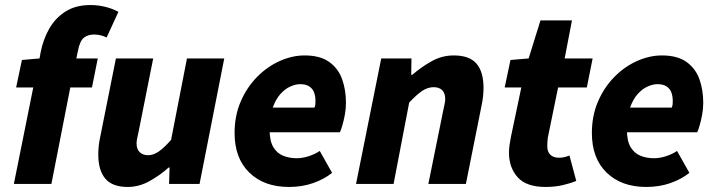

<svg xmlns="http://www.w3.org/2000/svg" viewBox="-20 -730 2840 762"><path d="M35 0 112 -383H44L67 -492L137 -498L141 -521Q151 -573 175 -615.5Q199 -658 239.5 -684Q280 -710 339 -710Q369 -710 397.5 -703Q426 -696 450 -683L403 -581Q395 -586 381 -589.5Q367 -593 354 -593Q329 -593 313 -580.5Q297 -568 289 -527L283 -498H368L345 -383H259L184 0Z M487 12Q426 12 398 -21Q370 -54 370 -117Q370 -134 372 -152Q374 -170 378 -188L440 -498H588L530 -207Q527 -193 524.5 -181.5Q522 -170 522 -161Q522 -138 534.5 -126Q547 -114 568 -114Q589 -114 610.5 -129Q632 -144 659 -175L722 -498H870L772 0H651L653 -65H649Q616 -35 574 -11.5Q532 12 487 12Z M1127 12Q1028 12 969.5 -45Q911 -102 911 -202Q911 -271 935.5 -327.5Q960 -384 1000.5 -425Q1041 -466 1090.5 -488Q1140 -510 1189 -510Q1250 -510 1286 -484.5Q1322 -459 1337.5 -416.5Q1353 -374 1353 -322Q1353 -298 1348.5 -274Q1344 -250 1338.5 -231.5Q1333 -213 1329 -205H1021L1033 -303H1228Q1231 -310 1231.5 -316Q1232 -322 1232 -330Q1232 -348 1226.5 -363Q1221 -378 1207.5 -387Q1194 -396 1171 -396Q1154 -396 1133 -387Q1112 -378 1093 -357Q1074 -336 1062 -301.5Q1050 -267 1050 -216Q1050 -171 1064.5 -146.5Q1079 -122 1103.5 -112Q1128 -102 1158 -102Q1181 -102 1206.5 -110.5Q1232 -119 1249 -131L1298 -44Q1267 -19 1223 -3.5Q1179 12 1127 12Z M1393 0 1493 -498H1613L1612 -433H1616Q1652 -464 1693 -487Q1734 -510 1781 -510Q1843 -510 1871 -477.5Q1899 -445 1899 -381Q1899 -365 1897 -346.5Q1895 -328 1891 -310L1829 0H1680L1739 -291Q1742 -306 1744.5 -317Q1747 -328 1747 -337Q1747 -360 1735 -372Q1723 -384 1701 -384Q1678 -384 1656 -369.5Q1634 -355 1604 -323L1542 0Z M2145 12Q2069 12 2034.5 -26.5Q2000 -65 2000 -124Q2000 -141 2002.5 -156.5Q2005 -172 2008 -188L2049 -383H1983L2006 -492L2078 -498L2125 -649H2250L2221 -498H2332L2309 -383H2195L2154 -183Q2153 -174 2152.5 -166Q2152 -158 2152 -150Q2152 -127 2164.5 -115.5Q2177 -104 2198 -104Q2210 -104 2220.5 -106.5Q2231 -109 2240 -113L2267 -12Q2246 -3 2214.5 4.5Q2183 12 2145 12Z M2545 12Q2446 12 2387.5 -45Q2329 -102 2329 -202Q2329 -271 2353.5 -327.5Q2378 -384 2418.5 -425Q2459 -466 2508.5 -488Q2558 -510 2607 -510Q2668 -510 2704 -484.5Q2740 -459 2755.5 -416.5Q2771 -374 2771 -322Q2771 -298 2766.5 -274Q2762 -250 2756.5 -231.5Q2751 -213 2747 -205H2439L2451 -303H2646Q2649 -310 2649.5 -316Q2650 -322 2650 -330Q2650 -348 2644.5 -363Q2639 -378 2625.5 -387Q2612 -396 2589 -396Q2572 -396 2551 -387Q2530 -378 2511 -357Q2492 -336 2480 -301.5Q2468 -267 2468 -216Q2468 -171 2482.5 -146.5Q2497 -122 2521.5 -112Q2546 -102 2576 -102Q2599 -102 2624.5 -110.5Q2650 -119 2667 -131L2716 -44Q2685 -19 2641 -3.5Q2597 12 2545 12Z"/></svg>

Font: Source Sans 3 ExtraBold
Style: Italic
Weight: 800
Italic angle: -11°
Version: Version 3.052;hotconv 1.1.0;makeotfexe 2.6.0